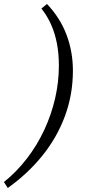

<svg xmlns="http://www.w3.org/2000/svg" viewBox="-105 -732 468 976"><path d="M-65.4 223.6 -85 193.4Q-19.5 140.6 32.2 73.2Q84 5.9 120.1 -71.8Q156.2 -149.4 175.3 -232.4Q194.3 -315.4 194.3 -398.4Q194.3 -458 184.6 -509.8Q174.8 -561.5 155.3 -606Q135.7 -650.4 105.5 -688.5L133.8 -711.9Q201.2 -640.6 233.4 -554.7Q265.6 -468.8 265.6 -373Q265.6 -252 225.6 -143.1Q185.5 -34.2 111.3 58.1Q37.1 150.4 -65.4 223.6Z"/></svg>

Font: Crimson Pro Light
Style: Italic
Weight: 300
Italic angle: -12°
Designer: Jacques Le Bailly
Foundry: Baron von Fonthausen
Version: Version 1.003